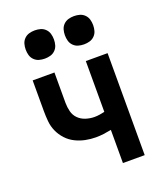

<svg xmlns="http://www.w3.org/2000/svg" viewBox="-137 -831 775 920"><g transform="rotate(-20 250.0 -371.0)"><path d="M330 0V-169Q310 -165 290.5 -162.5Q271 -160 251 -160Q224 -160 197.5 -165.5Q171 -171 147 -183Q123 -195 104.5 -215Q86 -235 75 -259.5Q64 -284 61.5 -311Q59 -338 59 -365V-520H170V-365Q170 -343 175.5 -321Q181 -299 196.5 -283.5Q212 -268 234 -261Q256 -254 278 -254Q291 -254 304 -256Q317 -258 330 -261V-520H441V0ZM350 -598Q335 -598 321 -602Q307 -606 296.5 -616.5Q286 -627 282 -641Q278 -655 278 -670Q278 -685 282 -699Q286 -713 296.5 -723.5Q307 -734 321 -738Q335 -742 350 -742Q365 -742 379 -738Q393 -734 403.5 -723.5Q414 -713 418 -699Q422 -685 422 -670Q422 -655 418 -641Q414 -627 403.5 -616.5Q393 -606 379 -602Q365 -598 350 -598ZM150 -598Q135 -598 121 -602Q107 -606 96.5 -616.5Q86 -627 82 -641Q78 -655 78 -670Q78 -685 82 -699Q86 -713 96.5 -723.5Q107 -734 121 -738Q135 -742 150 -742Q165 -742 179 -738Q193 -734 203.5 -723.5Q214 -713 218 -699Q222 -685 222 -670Q222 -655 218 -641Q214 -627 203.5 -616.5Q193 -606 179 -602Q165 -598 150 -598Z"/></g></svg>

Font: Zed Mono
Style: Bold
Weight: 700
Monospace: yes
Designer: Belleve Invis
Foundry: Belleve Invis
Version: Version 1.0.0; ttfautohint (v1.8.4)